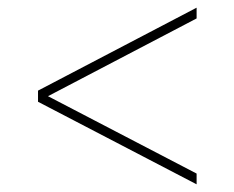

<svg xmlns="http://www.w3.org/2000/svg" viewBox="-20 -570 610 500"><path d="M79 -305V-334L492 -550V-522L104 -319V-320L492 -118V-90Z"/></svg>

Font: Murecho Thin ExtraLight
Style: Regular
Weight: 250
Version: Version 1.010